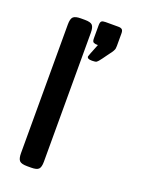

<svg xmlns="http://www.w3.org/2000/svg" viewBox="-137 -782 634 847"><g transform="rotate(20 180.0 -358.0)"><path d="M55.2 -44.9V-648.9Q55.2 -675.8 64.7 -684.8Q74.2 -693.8 100.1 -693.8H119.1Q146 -693.8 154.5 -684.3Q163.1 -674.8 163.1 -649.9V-43.9Q163.1 -18.1 154.1 -9Q145 0 119.1 0H100.1Q73.2 0 64.2 -9.5Q55.2 -19 55.2 -44.9ZM184.1 -632.8V-690.9Q184.1 -707 189.5 -711.4Q194.8 -715.8 208 -715.8H268.1Q280.3 -715.8 285.6 -710.9Q291 -706.1 291 -692.9V-633.8Q291 -629.9 290.5 -627Q290 -624 290 -621.6Q290 -619.1 288.1 -615.5Q286.1 -611.8 285.2 -609.4Q284.2 -606.9 280 -601.1Q275.9 -595.2 272.5 -591.1Q269 -586.9 262.5 -577.4Q255.9 -567.9 250 -560.1Q236.8 -542 231.4 -538.6Q226.1 -535.2 212.9 -535.2H208Q187 -535.2 187 -546.9Q187 -549.8 210.9 -608.9Q203.1 -608.9 199.5 -609.4Q195.8 -609.9 191.4 -611.8Q187 -613.8 185.5 -618.9Q184.1 -624 184.1 -632.8Z"/></g></svg>

Font: CMU Sans Serif Demi Condensed
Style: DemiCondensed
Weight: 600
Width: 3
Version: Version 0.7.0